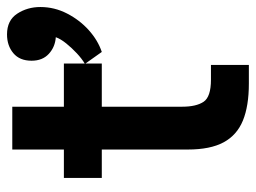

<svg xmlns="http://www.w3.org/2000/svg" viewBox="-111 -618 729 547"><g transform="rotate(-90 253.5 -344.5)"><path d="M289 0Q225 0 183.5 -17Q142 -34 121.5 -72Q101 -110 101 -174V-419H20V-527H101V-674H223V-527H346V-419H223V-190Q223 -150 237 -129Q251 -108 300 -108H342V0ZM379 -419 345 -467Q360 -476 375 -490Q390 -504 403 -520Q416 -536 421 -550Q393 -552 373.5 -570Q354 -588 354 -619Q354 -653 375.5 -671Q397 -689 429 -689Q469 -689 488 -660Q507 -631 507 -594Q507 -554 488.5 -518Q470 -482 441 -456Q412 -430 379 -419Z"/></g></svg>

Font: Onest SemiBold
Style: Regular
Weight: 600
Designer: Dmitri Voloshin, Andrey Kudryavtsev
Foundry: Dmitri Voloshin, Andrey Kudryavtsev
Version: Version 1.000;gftools[0.9.33]